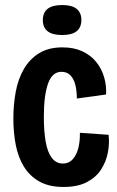

<svg xmlns="http://www.w3.org/2000/svg" viewBox="-20 -730 466 762"><path d="M232 12Q175 12 136.5 -9.5Q98 -31 75 -68.5Q52 -106 42.5 -155Q33 -204 33 -259Q33 -315 42.5 -366Q52 -417 75 -456.5Q98 -496 135.5 -519Q173 -542 228 -542Q273 -542 306.5 -526.5Q340 -511 361.5 -484.5Q383 -458 393 -424.5Q403 -391 401 -355L285 -339Q285 -369 279 -393Q273 -417 259.5 -431Q246 -445 224 -445Q206 -445 193 -434Q180 -423 171.5 -400.5Q163 -378 158.5 -344.5Q154 -311 154 -267Q154 -208 161.5 -166.5Q169 -125 186 -103Q203 -81 229 -81Q254 -81 269.5 -99Q285 -117 291.5 -145Q298 -173 297 -203L411 -195Q415 -160 408 -124Q401 -88 381 -57Q361 -26 324.5 -7Q288 12 232 12ZM227 -591Q188 -591 169 -606Q150 -621 150 -650Q150 -680 169 -695Q188 -710 227 -710Q266 -710 284.5 -694.5Q303 -679 303 -651Q303 -621 284 -606Q265 -591 227 -591Z"/></svg>

Font: Bricolage Grotesque Condensed SemiBold
Style: Regular
Weight: 600
Width: 3
Designer: Mathieu Triay
Foundry: Atelier Triay
Version: Version 1.000;gftools[0.9.30]